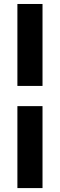

<svg xmlns="http://www.w3.org/2000/svg" viewBox="-20 -835 302 970"><path d="M194.8 -400.9H67.9V-814.9H194.8ZM194.8 115.2H67.9V-298.8H194.8Z"/></svg>

Font: Audiowide
Style: Regular
Weight: 400
Designer: Astigmatic (AOETI)
Foundry: Astigmatic (AOETI)
Version: Version 1.002